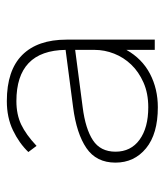

<svg xmlns="http://www.w3.org/2000/svg" viewBox="20 -734 482 562"><g transform="rotate(-90 261.0 -453.0)"><path d="M228 -232Q150 -232 108 -266.5Q66 -301 66 -356Q66 -412 108.5 -441Q151 -470 228 -480L396 -502Q394 -646 246 -646Q207 -646 177.5 -632Q148 -618 115 -587L97 -611Q123 -638 160.5 -656Q198 -674 246 -674Q336 -674 381 -629Q426 -584 426 -499V-241H396V-324Q370 -278 326 -255Q282 -232 228 -232ZM228 -260Q269 -260 300.5 -274Q332 -288 353 -310Q374 -332 385 -360Q396 -388 396 -417V-474L228 -452Q165 -444 131.5 -422Q98 -400 98 -356Q98 -311 133 -285.5Q168 -260 228 -260Z"/></g></svg>

Font: Celebes Thin
Style: Regular
Weight: 250
Designer: Anugrah Pasau
Foundry: Lafontype
Version: Version 1.000; ttfautohint (v1.8.4)